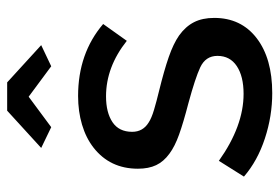

<svg xmlns="http://www.w3.org/2000/svg" viewBox="-142 -628 780 536"><g transform="rotate(-90 248.0 -360.0)"><path d="M246 -670 331 -607 390 -635 286 -730H207L103 -635L161 -607ZM466 -152Q466 -185 454 -208.5Q442 -232 417 -250Q394 -266 356.5 -279Q319 -292 262 -306Q233 -313 209.5 -320Q186 -327 174 -335Q148 -351 148 -381Q148 -418 175 -436Q202 -454 247 -454Q329 -454 402 -396L449 -462Q367 -532 248 -532Q205 -532 168 -521Q131 -510 104 -489Q45 -443 45 -365Q45 -335 55 -314Q65 -293 87 -277Q107 -262 140.5 -250Q174 -238 228 -224Q298 -205 328 -191Q360 -176 360 -143Q360 -108 331.5 -89Q303 -70 254 -70Q164 -70 67 -139L23 -69Q67 -31 129.5 -10.5Q192 10 256 10Q353 10 409.5 -33.5Q466 -77 466 -152Z"/></g></svg>

Font: RT Raleway SemiBold
Style: Regular
Weight: 400
Designer: Matt McInerney, Pablo Impallari, Rodrigo Fuenzalida — Edited by Milan Moffatt in April 2016
Foundry: Matt McInerney, Pablo Impallari, Rodrigo Fuenzalida — Edited by Milan Moffatt in April 2016
Version: Version 3.001